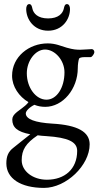

<svg xmlns="http://www.w3.org/2000/svg" viewBox="-20 -628 481 938"><path d="M215 -478C285 -478 322 -534 322 -584C322 -597 317 -608 307 -608C297 -608 294 -597 292 -587C287 -562 265 -538 215 -538C165 -538 143 -562 138 -587C136 -597 133 -608 123 -608C113 -608 108 -597 108 -584C108 -534 145 -478 215 -478ZM428 -388C418 -388 389 -385 373 -385C353 -385 338 -386 306 -395C278 -403 252 -416 213 -416C122 -416 39 -351 39 -258C39 -205 73 -156 119 -129C111 -117 102 -110 63 -81C47 -68 40 -57 40 -44C40 -6 64 16 128 28C96 54 63 79 44 95C21 113 11 135 11 170C11 244 81 290 195 290C303 290 418 180 418 77C418 16 359 -17 236 -24C151 -29 106 -46 106 -74C106 -86 124 -104 148 -116C165 -109 183 -106 201 -106C287 -106 360 -193 360 -295C360 -313 363 -332 366 -341C368 -346 378 -349 396 -349H423C430 -349 441 -366 441 -373C441 -382 435 -388 428 -388ZM207 -141C155 -141 111 -200 111 -270C111 -331 153 -386 200 -386C249 -386 295 -333 295 -275C295 -199 257 -141 207 -141ZM357 109C357 199 295 250 209 250C140 250 86 208 86 155C86 104 106 72 164 33C177 35 191 36 207 37C313 44 357 65 357 109Z"/></svg>

Font: EB Garamond
Style: Regular
Weight: 400
Designer: Georg Duffner and Octavio Pardo
Foundry: Georg Duffner
Version: Version 1.000;PS 001.000;hotconv 1.0.88;makeotf.lib2.5.64775